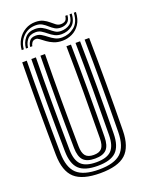

<svg xmlns="http://www.w3.org/2000/svg" viewBox="-184 -1092 895 1188"><g transform="rotate(-20 264.0 -498.5)"><path d="M264.2 10Q147.2 10 96 -36.8Q44.8 -83.5 43.2 -191Q41.2 -333.2 41 -487.1Q40.8 -641 43.2 -800H73.2Q71 -653.5 71.1 -497.8Q71.2 -342 73.2 -191.5Q74.5 -96.5 118.8 -55.2Q163 -14 264.2 -14Q365 -14 409 -55.2Q453 -96.5 454.2 -191.5Q456.2 -342.8 456.4 -496.4Q456.5 -650 454.2 -800H484.2Q488.8 -496.2 484.2 -191Q482.8 -83.5 431.8 -36.8Q380.8 10 264.2 10ZM264.2 -38Q179.2 -38 141.9 -73.8Q104.5 -109.5 103.2 -191.8Q98.8 -501.5 103.2 -800H133.2Q131 -649.8 131.1 -497.4Q131.2 -345 133.2 -192.2Q134.2 -122.5 164.6 -92.2Q195 -62 264.2 -62Q333 -62 363.1 -92.2Q393.2 -122.5 394.2 -192.2Q396.2 -343.2 396.4 -496.6Q396.5 -650 394.2 -800H424.2Q428.8 -493.5 424.2 -191.8Q423.2 -109.5 386 -73.8Q348.8 -38 264.2 -38ZM264.2 -86Q211 -86 187.5 -110.8Q164 -135.5 163.2 -192.8Q158.8 -500.8 163.2 -800H193.2Q191 -653.5 191.1 -498.1Q191.2 -342.8 193.2 -193Q193.8 -148.5 210.4 -129.2Q227 -110 264.2 -110Q301.2 -110 317.5 -129.2Q333.8 -148.5 334.2 -193Q336.2 -344.2 336.4 -497Q336.5 -649.8 334.2 -800H364.2Q368.8 -493.2 364.2 -192.8Q363.5 -135.5 340.2 -110.8Q317 -86 264.2 -86ZM66.2 -872.2Q68.8 -910.8 87.6 -941.2Q106.5 -971.8 137 -989.4Q167.5 -1007 204.2 -1007Q234.2 -1007 254.6 -996.9Q275 -986.8 290.2 -973.5Q305.5 -960.2 319.1 -950.1Q332.8 -940 349.2 -940Q365.5 -940 377.2 -947.2Q389 -954.5 392.2 -979.2H406.2Q403.5 -946 385.6 -933Q367.8 -920 343 -920Q319.5 -920 303.1 -930.1Q286.8 -940.2 272.4 -953.5Q258 -966.8 241 -976.9Q224 -987 198.8 -987Q149.8 -987 116.5 -953.6Q83.2 -920.2 80.2 -872.2ZM94.2 -872.2Q96.8 -910.8 120.6 -938.9Q144.5 -967 188 -967Q214.5 -967 233.2 -956.9Q252 -946.8 267.4 -933.5Q282.8 -920.2 298.6 -910.1Q314.5 -900 335.2 -900Q370.8 -900 394.5 -917.6Q418.2 -935.2 420.2 -979.2H434.2Q431.8 -925.8 402.4 -902.9Q373 -880 332.8 -880Q307.2 -880 288.4 -890.1Q269.5 -900.2 253.5 -913.5Q237.5 -926.8 221.2 -936.9Q205 -947 184.8 -947Q147 -947 128.6 -924.1Q110.2 -901.2 108.2 -872.2ZM122.2 -872.2Q123.5 -891.5 135.5 -909.2Q147.5 -927 178.8 -927Q198 -927 214.8 -916.9Q231.5 -906.8 248.2 -893.5Q265 -880.2 284.2 -870.1Q303.5 -860 328 -860Q373 -860 409.1 -888Q445.2 -916 448.2 -979.2H462.2Q460 -930.8 439.5 -899.9Q419 -869 388.2 -854.5Q357.5 -840 324.2 -840Q292.5 -840 268.2 -850.1Q244 -860.2 226 -873.5Q208 -886.8 194.9 -896.9Q181.8 -907 172.2 -907Q153.2 -907 145 -894.4Q136.8 -881.8 136.2 -872.2Z"/></g></svg>

Font: Big Shoulders Inline Text Black
Style: Regular
Weight: 900
Designer: Patric King
Foundry: XO Type Co
Version: Version 1.000